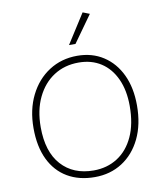

<svg xmlns="http://www.w3.org/2000/svg" viewBox="-102 -1050 968 1139"><g transform="rotate(-10 382.0 -480.5)"><path d="M377 7Q282 7 212.5 -34Q143 -75 105.5 -153Q68 -231 68 -342Q68 -453 110.5 -538.5Q153 -624 227.5 -672Q302 -720 397 -720Q487 -720 554.5 -676Q622 -632 659 -553.5Q696 -475 696 -369Q696 -254 655 -169.5Q614 -85 542 -39Q470 7 377 7ZM377 -33Q458 -33 520.5 -73Q583 -113 618 -189Q653 -265 653 -373Q653 -467 621.5 -536Q590 -605 533 -642Q476 -679 398 -679Q314 -679 249.5 -637.5Q185 -596 148 -519.5Q111 -443 111 -340Q111 -192 182.5 -112.5Q254 -33 377 -33ZM361 -791 474 -968 515 -952 400 -791Z"/></g></svg>

Font: Livvic ExtraLight
Style: Regular
Weight: 275
Designer: Jacques Le Bailly, Baron von Fonthausen
Version: Version 1.001; ttfautohint (v1.8.2)